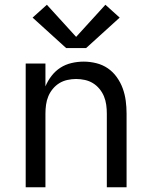

<svg xmlns="http://www.w3.org/2000/svg" viewBox="-20 -787 640 807"><path d="M88 0V-520H171V-424Q181 -448 197 -468.5Q213 -489 234 -502.5Q255 -516 280.5 -522Q306 -528 332 -528Q358 -528 384.5 -521.5Q411 -515 433 -500Q455 -485 471 -462.5Q487 -440 496 -415Q505 -390 508.5 -363.5Q512 -337 512 -310V0H429V-310Q429 -328 426.5 -346.5Q424 -365 417 -382Q410 -399 398 -413.5Q386 -428 370.5 -437.5Q355 -447 336.5 -451Q318 -455 300 -455Q282 -455 263.5 -451Q245 -447 229.5 -437.5Q214 -428 202 -413.5Q190 -399 183 -382Q176 -365 173.5 -346.5Q171 -328 171 -310V0ZM258 -585 117 -713 177 -767 300 -632 423 -767 483 -713 342 -585Z"/></svg>

Font: Iosevka SS04 Extended
Style: Regular
Weight: 400
Width: 7
Monospace: yes
Designer: Belleve Invis
Foundry: Belleve Invis
Version: Version 19.0.0; ttfautohint (v1.8.4)